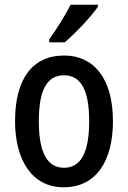

<svg xmlns="http://www.w3.org/2000/svg" viewBox="-20 -786 544 816"><path d="M396 -757V-766H280C258 -721 223 -667 189 -618V-606H255C299 -643 369 -717 396 -757ZM460 -271C460 -452 379 -550 253 -550C114 -550 44 -446 44 -271C44 -102 119 10 250 10C390 10 460 -103 460 -271ZM145 -270C145 -399 177 -466 252 -466C326 -466 359 -399 359 -271C359 -142 326 -73 252 -73C178 -73 145 -143 145 -270Z"/></svg>

Font: Noto Sans Thai Looped Condensed Medium
Style: Regular
Weight: 500
Width: 3
Designer: Sasikarn Vongin, Ben Mitchell
Foundry: The Fontpad Ltd
Version: Version 1.001